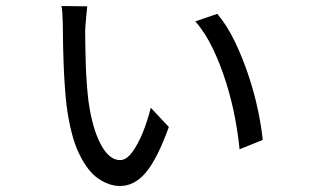

<svg xmlns="http://www.w3.org/2000/svg" viewBox="-20 -592 1040 638"><path d="M379 26Q342 26 306 1Q270 -24 242 -83Q214 -142 201 -243Q198 -269 195.5 -304.5Q193 -340 191.5 -377Q190 -414 189.5 -445.5Q189 -477 189 -493Q189 -502 188.5 -518.5Q188 -535 187 -550.5Q186 -566 184 -572L270 -571Q269 -565 267.5 -548Q266 -531 264.5 -513.5Q263 -496 263 -487Q263 -470 263.5 -441Q264 -412 265 -378.5Q266 -345 268.5 -312.5Q271 -280 274 -256Q286 -168 314 -114Q342 -60 379 -60Q400 -60 419.5 -86.5Q439 -113 455 -153Q471 -193 481 -234L541 -170Q504 -67 466 -20.5Q428 26 379 26ZM776 -96Q772 -140 761.5 -197Q751 -254 732.5 -314Q714 -374 688.5 -428Q663 -482 629 -521L702 -546Q735 -507 761 -452.5Q787 -398 806.5 -339Q826 -280 837.5 -224.5Q849 -169 853 -127Z"/></svg>

Font: Chocolate Classical Sans
Style: Regular
Weight: 400
Designer: 田海東、宇文滿月
Foundry: Moonlit Owen
Version: Version 1.001